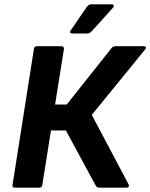

<svg xmlns="http://www.w3.org/2000/svg" viewBox="-20 -869 696 889"><path d="M49 0Q36 0 38 -13L137 -642Q139 -655 151 -655H264Q277 -655 276 -642L235 -385H289L497 -647Q503 -655 514 -655H646Q654 -655 655.5 -650.5Q657 -646 652 -640L405 -337L575 -16Q579 -9 575.5 -4.5Q572 0 565 0H438Q428 0 422 -12L285 -265H216L176 -13Q174 0 163 0ZM314 -714Q307 -714 305 -718.5Q303 -723 308 -729L381 -836Q390 -849 402 -849H497Q505 -849 506.5 -843.5Q508 -838 503 -833L407 -727Q396 -714 384 -714Z"/></svg>

Font: Sofia Sans ExtraBold
Style: Italic
Weight: 800
Italic angle: -9°
Designer: Botio Nikoltchev, Ani Petrova
Foundry: lettersoup
Version: Version 4.100; ttfautohint (v1.8.4.7-5d5b)